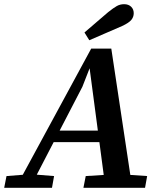

<svg xmlns="http://www.w3.org/2000/svg" viewBox="-52 -896 767 916"><path d="M-32 0 -21 -56 79 -64H107L206 -56L196 0ZM23 0 383 -664H479L579 0H451L375 -574H377L341 -482L91 0ZM187 -218 197 -273H474L472 -218ZM346 0 357 -56 483 -64H532L650 -56L640 0ZM351 -741Q380 -766 408 -790Q436 -814 464 -838Q489 -858 505 -867Q521 -876 540 -876Q561 -876 573.5 -864Q586 -852 586 -833Q586 -815 574.5 -801Q563 -787 531 -772Q492 -755 452.5 -738Q413 -721 374 -704Z"/></svg>

Font: Source Serif 4 SemiBold
Style: Italic
Weight: 600
Italic angle: -12°
Designer: Frank Grießhammer
Foundry: Adobe Systems Incorporated
Version: Version 4.004;hotconv 1.0.116;makeotfexe 2.5.65601